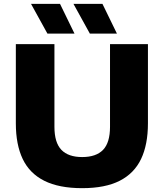

<svg xmlns="http://www.w3.org/2000/svg" viewBox="-20 -970 852 1000"><path d="M408 10Q287 10 210.5 -28.5Q134 -67 98.2 -142Q62.5 -217 62.5 -327.5V-740H263.5V-309.5Q263.5 -227 299.8 -189.5Q336 -152 408 -152Q480.5 -152 516.8 -189.5Q553 -227 553 -309.5V-740H750.5V-327.5Q750.5 -217 714.8 -142Q679 -67 603.5 -28.5Q528 10 408 10ZM448 -795 362.5 -950H513.5L589 -795ZM227 -795 141.5 -950H292.5L368 -795Z"/></svg>

Font: Encode Sans SC SemiExpanded ExtraBold
Style: Regular
Weight: 800
Width: 6
Designer: Multiple Designers
Foundry: Impallari Type
Version: Version 3.002